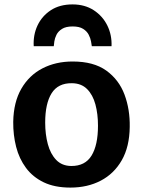

<svg xmlns="http://www.w3.org/2000/svg" viewBox="-20 -843 649 871"><path d="M299.5 8Q228 8 178.2 -16Q128.5 -40 97.8 -81.5Q67 -123 53.2 -176.8Q39.5 -230.5 40 -290Q41.5 -379.5 76.8 -440.5Q112 -501.5 172.5 -532.8Q233 -564 309.5 -564Q405 -564 462.2 -522.8Q519.5 -481.5 544.8 -414Q570 -346.5 568.5 -267Q567.5 -177.5 532.5 -116.2Q497.5 -55 437.2 -23.5Q377 8 299.5 8ZM303 -90Q366 -89.5 395.2 -137Q424.5 -184.5 424.5 -273Q424.5 -326 412.8 -369.5Q401 -413 375 -439Q349 -465 306.5 -465.5Q243.5 -466.5 214.2 -420Q185 -373.5 185 -287Q185 -233.5 197 -189Q209 -144.5 235 -117.5Q261 -90.5 303 -90ZM309 -823Q364.5 -823 405 -796.8Q445.5 -770.5 466.8 -727.5Q488 -684.5 486 -633.5H396.5Q395.5 -640.5 393 -655Q390.5 -669.5 382.5 -685.2Q374.5 -701 357.2 -712Q340 -723 309.5 -723Q279 -723 261.5 -712Q244 -701 236.2 -685.2Q228.5 -669.5 226.5 -655Q224.5 -640.5 224 -633.5H133Q130 -684.5 150.2 -727.5Q170.5 -770.5 210.8 -796.8Q251 -823 309 -823Z"/></svg>

Font: Merriweather Sans SemiBold
Style: Regular
Weight: 600
Designer: Eben Sorkin
Foundry: Eben Sorkin
Version: Version 2.001